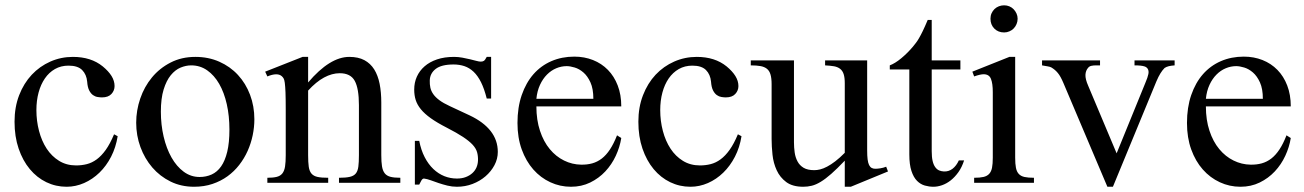

<svg xmlns="http://www.w3.org/2000/svg" viewBox="-20 -694 4951 729"><path d="M426.8 -176.8 413.1 -184.1Q397.9 -147.9 381.6 -125Q365.2 -102.1 347.2 -88.9Q329.1 -75.7 309.6 -70.8Q290 -65.9 269 -65.9Q232.4 -65.9 204.3 -83.3Q176.3 -100.6 157.2 -129.6Q138.2 -158.7 128.2 -196.8Q118.2 -234.9 118.2 -275.9Q118.2 -312 126.5 -342.8Q134.8 -373.5 150.4 -396.2Q166 -418.9 188.7 -431.9Q211.4 -444.8 240.2 -444.8Q275.4 -444.8 292 -428Q308.6 -411.1 311 -383.8Q312.5 -362.8 318.6 -350.8Q324.7 -338.9 333 -333Q341.3 -327.1 350.6 -325.7Q359.9 -324.2 367.2 -324.2Q391.1 -324.2 403.1 -337.2Q415 -350.1 415 -367.2Q415 -386.7 403.6 -405.3Q392.1 -423.8 370.1 -441.9Q325.7 -478 256.8 -478Q211.4 -478 171.1 -460.2Q130.9 -442.4 100.6 -410.2Q70.3 -377.9 52.7 -332.5Q35.2 -287.1 35.2 -231.9Q35.2 -175.3 50.8 -129.6Q66.4 -84 93.3 -51.8Q120.1 -19.5 156 -2.2Q191.9 15.1 232.9 15.1Q267.1 15.1 299.3 1Q331.5 -13.2 357.7 -38.6Q383.8 -64 401.9 -99.1Q419.9 -134.3 426.8 -176.8Z M945.8 -241.2Q945.8 -291 929.4 -334.2Q913.1 -377.4 883.5 -409.4Q854 -441.4 812.7 -459.7Q771.5 -478 721.7 -478Q669.4 -478 627.7 -456.5Q585.9 -435.1 556.9 -399.9Q527.8 -364.7 512.5 -319.8Q497.1 -274.9 497.1 -228Q497.1 -179.7 513.2 -135.7Q529.3 -91.8 558.3 -58.1Q587.4 -24.4 627.7 -4.6Q668 15.1 716.8 15.1Q754.9 15.1 786.6 4.4Q818.4 -6.3 843.8 -24.7Q869.1 -43 888.4 -67.9Q907.7 -92.8 920.4 -121.3Q933.1 -149.9 939.5 -180.7Q945.8 -211.4 945.8 -241.2ZM851.1 -202.1Q851.1 -152.3 842.8 -117.9Q834.5 -83.5 819.6 -62.3Q804.7 -41 783.7 -31.5Q762.7 -22 737.8 -22Q704.6 -22 677.5 -42Q650.4 -62 631.1 -96.2Q611.8 -130.4 601.3 -175.3Q590.8 -220.2 590.8 -270Q590.8 -320.3 601.3 -354.2Q611.8 -388.2 628.4 -408.4Q645 -428.7 665.5 -437.3Q686 -445.8 706.1 -445.8Q739.7 -445.8 766.6 -427Q793.5 -408.2 812.3 -375.5Q831.1 -342.8 841.1 -298.3Q851.1 -253.9 851.1 -202.1Z M1500 0V-19Q1476.6 -19 1462.4 -22.7Q1448.2 -26.4 1440.7 -36.1Q1433.1 -45.9 1430.4 -62.5Q1427.7 -79.1 1427.7 -105V-304.2Q1427.7 -343.8 1421.4 -375.7Q1415 -407.7 1400.9 -430.4Q1386.7 -453.1 1363.5 -465.6Q1340.3 -478 1306.2 -478Q1232.4 -478 1149.9 -380.9V-478H1128.9L986.8 -421.9L995.1 -403.8Q1033.2 -419.4 1049.8 -404.8Q1053.7 -401.4 1056.6 -396.7Q1059.6 -392.1 1061.3 -379.6Q1063 -367.2 1064 -343.3Q1064.9 -319.3 1064.9 -277.8V-105Q1064.9 -78.6 1062.3 -61.8Q1059.6 -44.9 1052 -35.4Q1044.4 -25.9 1030.8 -22.5Q1017.1 -19 995.1 -19V0H1226.1V-19Q1200.7 -19 1185.8 -22.2Q1170.9 -25.4 1162.8 -34.7Q1154.8 -43.9 1152.3 -60.8Q1149.9 -77.6 1149.9 -105V-350.1Q1180.2 -383.3 1210.4 -399.7Q1240.7 -416 1270 -416Q1311 -416 1326.9 -387Q1342.8 -357.9 1342.8 -294.9V-105Q1342.8 -78.1 1340.6 -61.3Q1338.4 -44.4 1330.8 -35.2Q1323.2 -25.9 1308.1 -22.5Q1293 -19 1267.1 -19V0Z M1870.1 -117.2Q1870.1 -161.6 1843 -196.3Q1815.9 -231 1763.2 -255.9L1688 -291Q1663.6 -302.2 1648.4 -313.5Q1633.3 -324.7 1625 -336.7Q1616.7 -348.6 1614 -361.3Q1611.3 -374 1611.8 -388.2Q1612.3 -415 1634 -432.1Q1655.8 -449.2 1702.1 -449.2Q1724.1 -449.2 1743.2 -442.9Q1762.2 -436.5 1778.1 -421.6Q1793.9 -406.7 1806.4 -381.8Q1818.8 -356.9 1828.1 -319.8H1844.7V-478H1828.1Q1821.8 -465.8 1817.1 -462.9Q1812.5 -460 1805.2 -460Q1799.3 -460 1788.6 -462.9Q1777.8 -465.8 1764.4 -469Q1751 -472.2 1735.4 -475.1Q1719.7 -478 1704.1 -478Q1667.5 -478 1639.4 -468.5Q1611.3 -459 1592 -442.1Q1572.8 -425.3 1562.7 -402.8Q1552.7 -380.4 1552.7 -354Q1552.7 -332.5 1558.3 -314.5Q1564 -296.4 1577.9 -279.3Q1591.8 -262.2 1615.7 -245.1Q1639.6 -228 1676.8 -209Q1714.8 -189.5 1738 -174.1Q1761.2 -158.7 1774.2 -144.8Q1787.1 -130.9 1791.3 -116.5Q1795.4 -102.1 1794.9 -85Q1794.4 -70.8 1789.1 -58.3Q1783.7 -45.9 1773.4 -36.6Q1763.2 -27.3 1748.5 -21.7Q1733.9 -16.1 1714.8 -16.1Q1689.9 -16.1 1667.2 -25.1Q1644.5 -34.2 1625.5 -52.2Q1606.4 -70.3 1592.5 -97.2Q1578.6 -124 1571.8 -159.2H1555.2V6.8H1571.8Q1575.2 0 1579.6 -8.1Q1584 -16.1 1589.8 -16.1Q1601.6 -14.6 1615.5 -9.5Q1629.4 -4.4 1645.3 1Q1661.1 6.3 1678.7 10.7Q1696.3 15.1 1714.8 15.1Q1746.1 15.1 1774.2 4.4Q1802.2 -6.3 1823.5 -24.7Q1844.7 -43 1857.4 -66.9Q1870.1 -90.8 1870.1 -117.2Z M2338.9 -169.9 2322.8 -180.2Q2310.1 -147.9 2295.9 -126.5Q2281.7 -105 2264.9 -92Q2248 -79.1 2228.5 -73.7Q2209 -68.4 2186.5 -68.8Q2152.3 -69.3 2121.6 -84.5Q2090.8 -99.6 2067.4 -127.9Q2043.9 -156.2 2030.3 -197.3Q2016.6 -238.3 2016.6 -290H2338.9Q2338.9 -334.5 2325.4 -369.4Q2312 -404.3 2288.1 -428.7Q2264.2 -453.1 2231.4 -466.1Q2198.7 -479 2160.6 -479Q2113.3 -479 2073.7 -461.9Q2034.2 -444.8 2005.6 -412.4Q1977.1 -379.9 1960.9 -333Q1944.8 -286.1 1944.8 -227.1Q1944.8 -171.4 1960.9 -126.7Q1977.1 -82 2004.9 -50.5Q2032.7 -19 2069.6 -2Q2106.4 15.1 2147.9 15.1Q2188 15.1 2220.9 -1Q2253.9 -17.1 2278.3 -43.2Q2302.7 -69.3 2318.1 -102.5Q2333.5 -135.7 2338.9 -169.9ZM2232.9 -318.8H2016.6Q2019.5 -348.6 2030.3 -371.8Q2041 -395 2056.9 -410.9Q2072.8 -426.8 2092 -434.8Q2111.3 -442.9 2131.8 -442.9Q2144.5 -442.9 2161.9 -437.7Q2179.2 -432.6 2195.1 -418.9Q2210.9 -405.3 2221.9 -381.1Q2232.9 -356.9 2232.9 -318.8Z M2795.4 -176.8 2781.7 -184.1Q2766.6 -147.9 2750.2 -125Q2733.9 -102.1 2715.8 -88.9Q2697.8 -75.7 2678.2 -70.8Q2658.7 -65.9 2637.7 -65.9Q2601.1 -65.9 2573 -83.3Q2544.9 -100.6 2525.9 -129.6Q2506.8 -158.7 2496.8 -196.8Q2486.8 -234.9 2486.8 -275.9Q2486.8 -312 2495.1 -342.8Q2503.4 -373.5 2519 -396.2Q2534.7 -418.9 2557.4 -431.9Q2580.1 -444.8 2608.9 -444.8Q2644 -444.8 2660.6 -428Q2677.2 -411.1 2679.7 -383.8Q2681.2 -362.8 2687.3 -350.8Q2693.4 -338.9 2701.7 -333Q2710 -327.1 2719.2 -325.7Q2728.5 -324.2 2735.8 -324.2Q2759.8 -324.2 2771.7 -337.2Q2783.7 -350.1 2783.7 -367.2Q2783.7 -386.7 2772.2 -405.3Q2760.7 -423.8 2738.8 -441.9Q2694.3 -478 2625.5 -478Q2580.1 -478 2539.8 -460.2Q2499.5 -442.4 2469.2 -410.2Q2439 -377.9 2421.4 -332.5Q2403.8 -287.1 2403.8 -231.9Q2403.8 -175.3 2419.4 -129.6Q2435.1 -84 2461.9 -51.8Q2488.8 -19.5 2524.7 -2.2Q2560.5 15.1 2601.6 15.1Q2635.7 15.1 2668 1Q2700.2 -13.2 2726.3 -38.6Q2752.4 -64 2770.5 -99.1Q2788.6 -134.3 2795.4 -176.8Z M3351.6 -43 3344.7 -61Q3333.5 -56.6 3322.3 -54.9Q3311 -53.2 3303.7 -53.2Q3295.4 -53.2 3289.6 -56.4Q3283.7 -59.6 3279.8 -67.4Q3275.9 -75.2 3274.2 -88.9Q3272.5 -102.5 3272.5 -123V-464.8H3112.8V-445.8Q3132.3 -444.8 3146.5 -442.4Q3160.6 -439.9 3169.9 -432.6Q3179.2 -425.3 3183.3 -412.4Q3187.5 -399.4 3187.5 -377.9V-113.8Q3168 -94.2 3151.4 -81.5Q3134.8 -68.8 3120.4 -61.3Q3106 -53.7 3094 -50.8Q3082 -47.9 3071.8 -47.9Q3046.4 -47.9 3031.2 -56.9Q3016.1 -65.9 3008.1 -81.1Q3000 -96.2 2997.3 -115Q2994.6 -133.8 2994.6 -153.8V-464.8H2830.6V-445.8Q2852.5 -445.8 2867.4 -443.1Q2882.3 -440.4 2891.8 -432.9Q2901.4 -425.3 2905.5 -411.1Q2909.7 -397 2909.7 -374V-166Q2909.7 -138.2 2913.1 -106.4Q2916.5 -74.7 2929 -47.6Q2941.4 -20.5 2965.3 -2.7Q2989.3 15.1 3029.8 15.1Q3046.4 15.1 3062.3 11.2Q3078.1 7.3 3096.2 -3.7Q3114.3 -14.6 3136.2 -33.9Q3158.2 -53.2 3187.5 -84V15.1H3210.4Z M3640.6 -85H3620.6Q3611.3 -64.5 3596.7 -53.2Q3582 -42 3563.5 -43Q3553.7 -43.5 3545.4 -47.1Q3537.1 -50.8 3530.8 -59.6Q3524.4 -68.4 3521 -83Q3517.6 -97.7 3517.6 -120.1V-430.2H3626.5V-464.8H3517.6V-618.2H3502.4Q3491.7 -592.8 3483.9 -576.7Q3476.1 -560.5 3469.7 -549.6Q3463.4 -538.6 3457.5 -531Q3451.7 -523.4 3444.8 -515.1Q3424.8 -491.7 3401.9 -472.7Q3378.9 -453.6 3358.4 -445.8V-430.2H3432.6V-107.9Q3432.6 -68.8 3440.7 -44.7Q3448.7 -20.5 3461.9 -7.3Q3475.1 5.9 3491.5 10.5Q3507.8 15.1 3524.4 15.1Q3539.6 15.1 3556.6 9.3Q3573.7 3.4 3589.6 -9Q3605.5 -21.5 3618.9 -40.3Q3632.3 -59.1 3640.6 -85Z M3843.8 -623Q3843.8 -633.3 3839.6 -642.6Q3835.4 -651.9 3828.6 -658.9Q3821.8 -666 3812.5 -669.9Q3803.2 -673.8 3792.5 -673.8Q3782.2 -673.8 3772.7 -670.2Q3763.2 -666.5 3756.1 -659.7Q3749 -652.8 3744.9 -643.6Q3740.7 -634.3 3740.7 -623Q3740.7 -600.1 3755.4 -585.4Q3770 -570.8 3792.5 -570.8Q3803.2 -570.8 3812.7 -575Q3822.3 -579.1 3829.1 -586.2Q3835.9 -593.3 3839.8 -602.8Q3843.8 -612.3 3843.8 -623ZM3905.8 0V-19Q3883.8 -19 3870.1 -22Q3856.4 -24.9 3848.4 -33.4Q3840.3 -42 3837.4 -56.9Q3834.5 -71.8 3834.5 -95.2V-478H3812.5L3671.9 -421.9L3678.7 -403.8Q3702.1 -412.1 3714.8 -412.1Q3735.4 -412.1 3742.4 -394.8Q3749.5 -377.4 3749.5 -344.2V-95.2Q3749.5 -71.8 3746.6 -57.1Q3743.7 -42.5 3735.8 -33.9Q3728 -25.4 3714.4 -22.2Q3700.7 -19 3678.7 -19V0Z M4439.9 -445.8V-464.8H4287.6V-445.8Q4301.3 -445.8 4310.3 -444.8Q4319.3 -443.8 4324.7 -442.1Q4330.1 -440.4 4332.8 -438.2Q4335.4 -436 4336.9 -434.1Q4342.8 -425.8 4340.3 -413.1Q4337.9 -400.4 4328.6 -378.9L4219.7 -111.8L4111.8 -368.2Q4100.6 -393.6 4101.3 -409.9Q4102.1 -426.3 4111.8 -437Q4116.2 -442.4 4124 -444.1Q4131.8 -445.8 4141.6 -445.8H4156.7V-464.8H3936.5V-445.8Q3950.2 -443.4 3958.7 -441.9Q3967.3 -440.4 3971.7 -438Q3979 -433.6 3985.1 -428.5Q3991.2 -423.3 3996.6 -416.7Q4002 -410.2 4007.1 -400.9Q4012.2 -391.6 4017.6 -378.9L4184.6 15.1H4205.6L4370.6 -384.8Q4378.4 -403.3 4386 -415.5Q4393.6 -427.7 4401.9 -436Q4408.7 -440.4 4417.5 -442.6Q4426.3 -444.8 4439.9 -445.8Z M4880.9 -169.9 4864.7 -180.2Q4852.1 -147.9 4837.9 -126.5Q4823.7 -105 4806.9 -92Q4790 -79.1 4770.5 -73.7Q4751 -68.4 4728.5 -68.8Q4694.3 -69.3 4663.6 -84.5Q4632.8 -99.6 4609.4 -127.9Q4585.9 -156.2 4572.3 -197.3Q4558.6 -238.3 4558.6 -290H4880.9Q4880.9 -334.5 4867.4 -369.4Q4854 -404.3 4830.1 -428.7Q4806.2 -453.1 4773.4 -466.1Q4740.7 -479 4702.6 -479Q4655.3 -479 4615.7 -461.9Q4576.2 -444.8 4547.6 -412.4Q4519 -379.9 4502.9 -333Q4486.8 -286.1 4486.8 -227.1Q4486.8 -171.4 4502.9 -126.7Q4519 -82 4546.9 -50.5Q4574.7 -19 4611.6 -2Q4648.4 15.1 4689.9 15.1Q4730 15.1 4762.9 -1Q4795.9 -17.1 4820.3 -43.2Q4844.7 -69.3 4860.1 -102.5Q4875.5 -135.7 4880.9 -169.9ZM4774.9 -318.8H4558.6Q4561.5 -348.6 4572.3 -371.8Q4583 -395 4598.9 -410.9Q4614.7 -426.8 4634 -434.8Q4653.3 -442.9 4673.8 -442.9Q4686.5 -442.9 4703.9 -437.7Q4721.2 -432.6 4737.1 -418.9Q4752.9 -405.3 4763.9 -381.1Q4774.9 -356.9 4774.9 -318.8Z"/></svg>

Font: Galatia SIL
Style: Regular
Weight: 400
Designer: Development by SIL's NRSI team
Version: Version 2.1